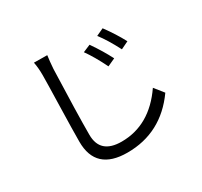

<svg xmlns="http://www.w3.org/2000/svg" viewBox="-166 -993 1332 1267"><g transform="rotate(-30 500.0 -359.5)"><path d="M604 -690Q663 -605 700 -531L641 -504Q593 -602 547 -666ZM733 -741Q792 -661 832 -585L774 -557Q723 -656 677 -715ZM328 -770Q322 -727 318 -671Q306 -335 306 -176Q306 -30 469 -30Q683 -30 824 -235L879 -166Q724 52 466 52Q226 52 226 -169Q226 -248 231 -436Q236 -624 236 -671Q236 -728 227 -771Z"/></g></svg>

Font: KaiGen Gothic CN Regular
Style: Regular
Weight: 400
Designer: Ryoko NISHIZUKA  (kana & ideographs); Paul D. Hunt (Latin, Greek & Cyrillic); Wenlong ZHANG  (bopomofo); Sandoll Communi
Foundry: Adobe Systems Incorporated
Version: Version 1.002.20150501